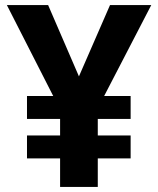

<svg xmlns="http://www.w3.org/2000/svg" viewBox="-20 -734 621 754"><path d="M290 -434 412 -714H574L389 -357H493V-267H364V-202H493V-112H364V0H216V-112H86V-202H216V-267H86V-357H189L7 -714H169Z"/></svg>

Font: Noto Sans Oriya
Style: Bold
Weight: 700
Designer: Amélie Bonet and Sol Matas
Foundry: Google LLC
Version: Version 2.006; ttfautohint (v1.8.4.7-5d5b)